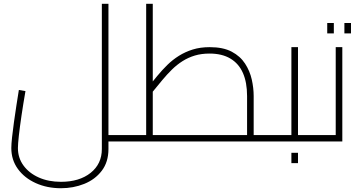

<svg xmlns="http://www.w3.org/2000/svg" viewBox="-20 -750 1925 1018"><path d="M555 0V-34H655V0ZM303 248Q230 248 170 221Q110 194 75 146Q40 98 40 35Q40 14 44 -22.5Q48 -59 54 -102.5Q60 -146 67 -191Q74 -236 80 -273L115 -267Q103 -198 94 -137Q85 -76 80 -31Q75 14 75 35Q75 87 104.5 127.5Q134 168 185.5 191Q237 214 303 214Q401 214 460.5 166.5Q520 119 520 40V-730H555V40Q555 109 519.5 155.5Q484 202 426.5 225Q369 248 303 248ZM655 0V-34Q669 -34 672 -29Q675 -24 675 -17Q675 -10 672 -5Q669 0 655 0Z M1325 0V-34H1425V0ZM655 0V-34H1315L1290 -10V-241Q1290 -313 1268 -363Q1246 -413 1201.5 -439.5Q1157 -466 1091 -466Q1048 -466 1013 -455.5Q978 -445 948 -426Q918 -407 892 -381.5Q866 -356 841 -326Q816 -296 790 -264L763 -285Q788 -316 813.5 -347Q839 -378 867 -405.5Q895 -433 928.5 -454Q962 -475 1002 -487.5Q1042 -500 1092 -500Q1163 -500 1208.5 -476Q1254 -452 1279.5 -412.5Q1305 -373 1315 -328Q1325 -283 1325 -241V0ZM755 -34V-730H790V-34ZM655 0Q642 0 638.5 -5Q635 -10 635 -17Q635 -24 638.5 -29Q642 -34 655 -34ZM1425 0V-34Q1439 -34 1442 -29Q1445 -24 1445 -17Q1445 -10 1442 -5Q1439 0 1425 0Z M1560 0V-34H1660V0ZM1425 0V-34H1540L1525 -20V-500H1560V0ZM1425 0Q1412 0 1408.5 -5Q1405 -10 1405 -17Q1405 -24 1408.5 -29Q1412 -34 1425 -34ZM1660 0V-34Q1674 -34 1677 -29Q1680 -24 1680 -17Q1680 -10 1677 -5Q1674 0 1660 0ZM1525 115V60H1560V115Z M1660 0V-34H1775L1760 -20V-500H1795V0ZM1660 0Q1647 0 1643.5 -5Q1640 -10 1640 -17Q1640 -24 1643.5 -29Q1647 -34 1660 -34ZM1715 -573V-628H1750V-573ZM1806 -573V-628H1841V-573Z"/></svg>

Font: TitilliumWeb ExtraLight
Style: Regular
Weight: 400
Designer: Mohamed Gaber, Accademia di Belle Arti di Urbino and others
Foundry: Kief Type Foundry, Accademia di Belle Arti di Urbino and others
Version: Version 3.000; ttfautohint (v1.8.2)